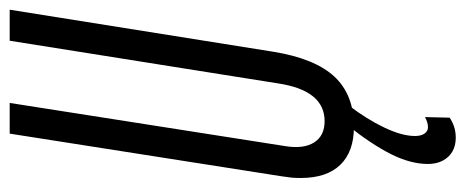

<svg xmlns="http://www.w3.org/2000/svg" viewBox="-302 -438 960 396"><g transform="rotate(-90 178.0 -240.0)"><path d="M114.4 10Q63.3 10 36.1 -18.1Q8.9 -46.1 8.9 -99.7Q8.9 -111.4 9.7 -119.3Q10.5 -127.2 12.5 -139.8L100.4 -700H163.7L74.6 -131.5Q68.5 -93.6 82.2 -72.1Q95.9 -50.5 126.2 -50.5Q189.1 -50.5 203.8 -145.3L292 -700H356L269.4 -157.1Q255.5 -70.6 218 -30.3Q180.4 10 114.4 10ZM117.6 -3.1 158.1 0Q130.4 36 113 72.5Q95.5 109 95.5 136Q95.5 148.2 100.4 155.4Q105.3 162.7 113.6 162.7Q119 162.7 124.2 161Q129.4 159.3 134.5 156.6L133.3 207.4Q125.2 213 114.9 216.5Q104.5 220 91.7 220Q76.1 220 63.9 213.3Q51.8 206.5 44.8 193.4Q37.8 180.3 37.8 162.7Q37.8 126.9 58.2 86.2Q78.7 45.6 117.6 -3.1Z"/></g></svg>

Font: Georama ExtraCondensed Thin
Style: Italic
Weight: 100
Width: 2
Italic angle: -9°
Designer: Jean-Baptiste Levee
Foundry: Production Type
Version: Version 1.001